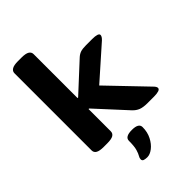

<svg xmlns="http://www.w3.org/2000/svg" viewBox="-289 -856 1198 1198"><g transform="rotate(-45 309.5 -257.5)"><path d="M119 2Q83 2 66.5 -7.5Q50 -17 50 -36V-717Q50 -735 66.5 -745Q83 -755 119 -755H150Q187 -755 203 -745Q219 -735 219 -717V-329H224L407 -498Q423 -513 440.5 -519Q458 -525 490 -525H543Q599 -525 599 -506Q599 -493 581 -476L370 -289L604 -45Q619 -30 619 -19Q619 -8 604 -3Q589 2 563 2H507Q468 2 446 -6.5Q424 -15 405 -35L224 -232H219V-36Q219 -17 203 -7.5Q187 2 150 2ZM266 240Q252 240 239.5 236.5Q227 233 227 220Q227 209 234.5 197Q242 185 249.5 160Q257 135 257 86Q257 51 318 51Q378 51 378 86Q378 130 360 165Q342 200 316 220Q290 240 266 240Z"/></g></svg>

Font: Asap Expanded ExtraBold
Style: Regular
Weight: 800
Width: 7
Designer: Pablo Cosgaya
Foundry: Omnibus-Type
Version: Version 3.001; ttfautohint (v1.8.4.7-5d5b)